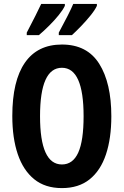

<svg xmlns="http://www.w3.org/2000/svg" viewBox="-20 -953 633 983"><path d="M550 -358Q550 -245 522.5 -162.5Q495 -80 439 -35Q383 10 297 10Q211 10 155 -35.5Q99 -81 71 -163.5Q43 -246 43 -359Q43 -539 107.5 -632Q172 -725 297 -725Q426 -725 488 -626.5Q550 -528 550 -358ZM185 -358Q185 -111 297 -111Q353 -111 380.5 -171.5Q408 -232 408 -358Q408 -606 297 -606Q185 -606 185 -358ZM476 -923Q467 -903 444.5 -875Q422 -847 395.5 -819.5Q369 -792 348 -773H281V-786Q306 -832 326.5 -872.5Q347 -913 355 -933H476ZM312 -923Q302 -902 280.5 -875.5Q259 -849 232 -822Q205 -795 179 -773H117V-786Q142 -833 161.5 -872.5Q181 -912 191 -933H312Z"/></svg>

Font: Noto Sans Lao ExtraCondensed
Style: Bold
Weight: 700
Width: 2
Designer: Monotype Design Team
Foundry: Monotype Imaging Inc.
Version: Version 2.003; ttfautohint (v1.8.4.7-5d5b)